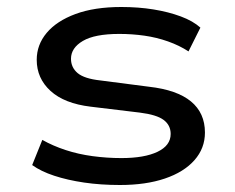

<svg xmlns="http://www.w3.org/2000/svg" viewBox="-20 -520 671 549"><path d="M323 9Q268 9 220.5 2Q173 -5 135 -17.5Q97 -30 72 -48L101 -120Q131 -103 167.5 -91Q204 -79 245 -73.5Q286 -68 327 -68Q393 -68 430.5 -86Q468 -104 468 -137Q468 -162 448 -177Q428 -192 380 -198L239 -215Q164 -224 124.5 -260Q85 -296 85 -349Q85 -392 113.5 -426Q142 -460 196 -480Q250 -500 327 -500Q376 -500 419 -493Q462 -486 497 -473Q532 -460 553 -441L519 -373Q493 -390 460.5 -401.5Q428 -413 393 -418Q358 -423 321 -423Q251 -423 217 -403Q183 -383 183 -352Q183 -327 202 -311Q221 -295 267 -290L406 -272Q486 -263 526 -230Q566 -197 566 -141Q566 -96 536 -62Q506 -28 451.5 -9.5Q397 9 323 9Z"/></svg>

Font: Nunito Sans 10pt Expanded Medium
Style: Regular
Weight: 500
Width: 7
Designer: Vernon Adams
Foundry: Vernon Adams
Version: Version 3.101;gftools[0.9.27]